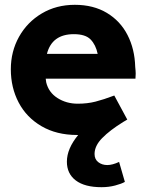

<svg xmlns="http://www.w3.org/2000/svg" viewBox="-20 -548 619 798"><path d="M544 -242 543 -221H170L172 -206Q182 -164 219 -140.5Q256 -117 303 -117Q343 -117 376.5 -125.5Q410 -134 455 -151L509 -51L492 -41Q437 -7 405 25.5Q373 58 373 92Q373 114 388.5 126Q404 138 426 138Q447 138 475 125L499 208Q485 216 458.5 223Q432 230 402 230Q332 230 295 202Q258 174 258 124Q258 70 305 13H300Q215 13 152.5 -23.5Q90 -60 57.5 -122Q25 -184 25 -260Q25 -334 59 -395Q93 -456 153.5 -492Q214 -528 291 -528Q368 -528 424 -494.5Q480 -461 510 -402.5Q540 -344 542 -270Q544 -252 544 -242ZM386 -324Q378 -362 356.5 -384Q335 -406 287 -406Q196 -406 175 -324Z"/></svg>

Font: Arvo
Style: Bold
Weight: 700
Designer: Anton Koovit (Cyrillic Expansion: Cyreal)
Foundry: Anton Koovit, Yassin Baggar
Version: Version 3.000